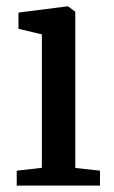

<svg xmlns="http://www.w3.org/2000/svg" viewBox="-20 -583 358 603"><path d="M32.5 0V-47L111.5 -56V-475L38 -492.5V-543.5L190.5 -563H194L216.5 -546V-55.5L294 -47V0Z"/></svg>

Font: Merriweather 28pt
Style: Regular
Weight: 400
Version: Version 2.100